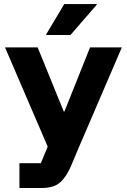

<svg xmlns="http://www.w3.org/2000/svg" viewBox="-20 -736 632 956"><path d="M76.7 200V76.7H183.3L217.5 -5.8L5 -500H167.5L297.5 -180.8H300.8L428.3 -500H586.7L371.7 0L334.2 89.2Q311.7 142.5 280.4 171.2Q249.2 200 188.3 200ZM210 -561.7V-565L300 -715.8H461.7V-712.5L330.8 -561.7Z"/></svg>

Font: Funnel Display Light ExtraBold
Style: Regular
Weight: 800
Version: Version 1.000